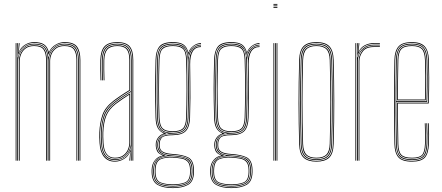

<svg xmlns="http://www.w3.org/2000/svg" viewBox="-20 -820 2254 980"><path d="M386.2 0V-514Q386.2 -556 370.2 -578.5Q354.2 -601 309.2 -601Q280.5 -601 258.4 -584.5Q236.2 -568 229 -542.5H227Q223 -574.5 205.8 -587.8Q188.5 -601 154.2 -601Q126.2 -601 104.6 -585.6Q83 -570.2 74 -542.5H72L75.8 -600H80V-596.2L75.8 -555.5H76.8Q85.5 -577.8 107.4 -591.4Q129.2 -605 154.2 -605Q187 -605 204.4 -593.6Q221.8 -582.2 228.8 -555.5H230.5Q242 -579 263.9 -592Q285.8 -605 309.2 -605Q356.8 -605 373.5 -581.5Q390.2 -558 390.2 -514V0ZM60 0V-600H64V0ZM68 0V-600H72L70 -527.8H72Q77.8 -556.5 99.4 -576.8Q121 -597 154.2 -597Q190.2 -597 206.9 -581Q223.5 -565 226 -527.8H227Q232.8 -556.5 254.4 -576.8Q276 -597 309.2 -597Q353.2 -597 367.8 -574.6Q382.2 -552.2 382.2 -514V0H378.2V-514Q378.2 -552 364 -572.5Q349.8 -593 309.2 -593Q279.8 -593 261.9 -579Q244 -565 235.9 -545.4Q227.8 -525.8 227.8 -508.8V0H223.2V-514Q223.2 -552 209 -572.5Q194.8 -593 154.2 -593Q124.8 -593 106.8 -579Q88.8 -565 80.6 -545.4Q72.5 -525.8 72.5 -508.8V0ZM76.5 0V-508.8Q76.5 -525.8 84 -544.4Q91.5 -563 108.5 -576Q125.5 -589 154.2 -589Q192.2 -589 205.8 -569.6Q219.2 -550.2 219.2 -514V0H215.2V-514Q215.2 -548.2 202.6 -566.6Q190 -585 154.2 -585Q127.5 -585 111.2 -572.9Q95 -560.8 87.8 -543.1Q80.5 -525.5 80.5 -508.8V0ZM231.8 0V-508.8Q231.8 -525.8 239.2 -544.4Q246.8 -563 263.8 -576Q280.8 -589 309.2 -589Q347.2 -589 360.8 -569.6Q374.2 -550.2 374.2 -514V0H370.2V-514Q370.2 -548.2 357.6 -566.6Q345 -585 309.2 -585Q282.5 -585 266.4 -572.9Q250.2 -560.8 243 -543.1Q235.8 -525.5 235.8 -508.8V0Z M656.2 0V-514Q656.2 -560.8 638.4 -580.9Q620.5 -601 579.2 -601Q535.2 -601 516.5 -580.2Q497.8 -559.5 496.2 -514Q495.5 -490.8 496 -463.8Q496.5 -436.8 497.2 -410H493.2Q492.5 -436.8 492 -464.5Q491.5 -492.2 492.2 -514Q493.8 -562.8 513.9 -583.9Q534 -605 579.2 -605Q622.5 -605 641.4 -583.9Q660.2 -562.8 660.2 -514V0ZM648.5 0V-10L650 -72.2H649Q644.5 -45.8 622.1 -24.4Q599.8 -3 566.2 -3Q501 -3 496.2 -90.5Q495.2 -109 495 -120Q494.8 -131 495.2 -144.8Q497 -191.8 509.6 -229.2Q522.2 -266.8 563.2 -298.5Q583.2 -314 606.6 -329.1Q630 -344.2 648.2 -355V-514Q648.2 -556.5 632.2 -574.8Q616.2 -593 579.2 -593Q540.5 -593 523 -574.6Q505.5 -556.2 504.2 -513.8Q503.5 -490.5 504 -463.8Q504.5 -437 505.2 -410H501.2Q500.5 -437.5 500 -464.9Q499.5 -492.2 500.2 -513.8Q501.5 -557.8 519.6 -577.4Q537.8 -597 579.2 -597Q618.2 -597 635.2 -577.8Q652.2 -558.5 652.2 -514V0ZM566.2 5Q530 5 510.2 -20.2Q490.5 -45.5 488.2 -90Q486.2 -122.2 487.2 -145Q489 -192 502.1 -231.8Q515.2 -271.5 558.2 -304.8Q575.2 -318 596.9 -332.6Q618.5 -347.2 640.2 -360V-514Q640.2 -552 626.1 -568.5Q612 -585 579.2 -585Q544.2 -585 528.9 -568.2Q513.5 -551.5 512.2 -513.5Q511.5 -490.8 512 -465.6Q512.5 -440.5 513.2 -410H509.2Q508.5 -438 508 -465.1Q507.5 -492.2 508.2 -513.5Q509.5 -552.2 525.1 -570.6Q540.8 -589 579.2 -589Q614.2 -589 629.2 -571.6Q644.2 -554.2 644.2 -514V-357.8Q598 -330.2 560.2 -301.2Q519.5 -269.5 506.2 -231.1Q493 -192.8 491.2 -145Q490.8 -129.8 491 -121.5Q491.2 -113.2 492.2 -90.2Q494.5 -46.2 513.8 -22.6Q533 1 566.2 1Q594.5 1 616.2 -14.6Q638 -30.2 647 -57.5H648L644.8 -6V0H640.5V-4.8L645 -44.5H644Q634.5 -21.8 612.6 -8.4Q590.8 5 566.2 5ZM566.2 -7Q595.8 -7 613.8 -21Q631.8 -35 640 -54.8Q648.2 -74.5 648.2 -91.2V-350.8Q631 -340.8 607.5 -325.2Q584 -309.8 565.5 -295.2Q528 -266.2 514.6 -230.5Q501.2 -194.8 499.2 -144.8Q498.8 -129.5 499 -121.5Q499.2 -113.5 500.2 -90.5Q504.5 -7 566.2 -7ZM566.2 -11Q539 -11 522.6 -31.1Q506.2 -51.2 504.2 -90.8Q503.2 -109.5 503 -120Q502.8 -130.5 503.2 -144.8Q505.2 -198.2 519.6 -232.1Q534 -266 568.5 -292.5Q584.5 -305 605.2 -319Q626 -333 644.2 -343.8V-91.2Q644.2 -74.5 636.8 -55.8Q629.2 -37 612.1 -24Q595 -11 566.2 -11ZM566.2 -15Q593 -15 609.2 -27.1Q625.5 -39.2 632.9 -57Q640.2 -74.8 640.2 -91.2V-336.8Q625.8 -327.8 606.9 -315.1Q588 -302.5 570.5 -289Q535.8 -262 522.5 -228.6Q509.2 -195.2 507.2 -144.5Q506.8 -129.8 507 -122Q507.2 -114.2 508.2 -90.8Q512.2 -15 566.2 -15Z M862 140Q814.8 140 785 124Q755.2 108 754 60Q753.8 53 754 46Q755.2 15.8 771.4 -3.4Q787.5 -22.5 810.2 -25.8V-26.8Q786.5 -36.2 780.8 -50.6Q775 -65 775 -76V-84Q775 -100.5 785.4 -116Q795.8 -131.5 814.8 -138V-140Q795 -148.5 785 -166.9Q775 -185.2 774 -220Q772.8 -267.8 772.2 -302.4Q771.8 -337 771.8 -367.5Q771.8 -398 772.4 -432.4Q773 -466.8 774 -514Q775 -558.8 792.9 -581.9Q810.8 -605 862 -605Q898.2 -605 916.1 -592.9Q934 -580.8 941 -553H942Q948.8 -572.2 967.1 -586.1Q985.5 -600 1006 -600V-596Q978.8 -595 961.6 -577.4Q944.5 -559.8 941.5 -540.8H940.5Q935.2 -573.2 917.6 -587.1Q900 -601 862 -601Q817.8 -601 798.4 -581.6Q779 -562.2 778 -514Q776.8 -451 776.1 -405.4Q775.5 -359.8 776 -317.1Q776.5 -274.5 778 -220Q779 -185.5 790.1 -165.4Q801.2 -145.2 827 -140.2V-138.2Q803.5 -133.5 791.2 -117.6Q779 -101.8 779 -84V-76Q779 -62.2 787.9 -46.9Q796.8 -31.5 824.8 -26.5V-25.5Q797.5 -23.8 778.4 -6Q759.2 11.8 758 46Q757.8 54.2 758 60.2Q759.2 107 788.1 121.6Q817 136.2 862 136.2Q907 136.2 935.9 121.6Q964.8 107 966 60.2Q966.2 52.8 966 46Q964.8 -1.8 936.9 -14.6Q909 -27.5 862 -30Q822.5 -32.2 806.8 -43.9Q791 -55.5 791 -76V-84Q791 -107.2 805.1 -120.6Q819.2 -134 862 -134Q906.8 -134 925.6 -153.5Q944.5 -173 946 -220Q947.5 -266.8 947.8 -306.9Q948 -347 947.8 -393.1Q947.5 -439.2 946.5 -504Q946.2 -539.2 961.2 -561.6Q976.2 -584 1006 -584V-580Q949.8 -580 950.5 -491.8Q951 -444 951.5 -403.5Q952 -363 951.9 -319.8Q951.8 -276.5 950 -220Q948.5 -172 928.8 -151.2Q909 -130.5 862 -130Q817.2 -129.8 806.1 -117.1Q795 -104.5 795 -84V-76Q795 -55.5 810.8 -45.9Q826.5 -36.2 862 -34Q911.5 -31 940.1 -17Q968.8 -3 970 46Q970.2 53.5 970 60Q968.8 108 939 124Q909.2 140 862 140ZM862 132.5Q819.2 132.5 791.2 119.1Q763.2 105.8 762 60.5Q761.8 53.8 762 46Q763.2 11.5 782.5 -5.9Q801.8 -23.2 835.5 -25V-26Q803 -31.8 793 -46.2Q783 -60.8 783 -76V-84Q783 -103.2 796.1 -119.1Q809.2 -135 840.2 -139V-140Q808.2 -144.2 795.8 -163.4Q783.2 -182.5 782 -220Q780.5 -272.2 780 -315.6Q779.5 -359 780 -405.6Q780.5 -452.2 782 -514Q783.2 -559.5 800.8 -578.2Q818.2 -597 862 -597Q901.8 -597 919.1 -581Q936.5 -565 940.2 -526.8H941.2Q943.8 -555.2 962.4 -573.2Q981 -591.2 1006 -592V-588Q975.5 -587.2 958.4 -563.1Q941.2 -539 942 -501Q943.2 -442 943.9 -399.9Q944.5 -357.8 944.1 -316.8Q943.8 -275.8 942 -220Q940.8 -174.8 922.2 -156.2Q903.8 -137.8 862 -137.8Q816 -137.8 801.5 -120.8Q787 -103.8 787 -84V-76Q787 -57.8 802.1 -43.1Q817.2 -28.5 862 -26.2Q906.8 -24 933.9 -12.1Q961 -0.2 962.2 46Q962.5 53.8 962.2 60.5Q961 105.8 932.9 119.1Q904.8 132.5 862 132.5ZM862 -142Q902.8 -142 919.6 -159.1Q936.5 -176.2 938 -220Q940.2 -291 940.1 -360.6Q940 -430.2 938 -514Q937 -558.8 918.5 -575.9Q900 -593 862 -593Q822 -593 804.6 -576.2Q787.2 -559.5 786 -514Q784 -431.8 783.8 -363.2Q783.5 -294.8 786 -220Q787.5 -176.2 804.4 -159.1Q821.2 -142 862 -142ZM862 -146Q824 -146 807.8 -161.6Q791.5 -177.2 790 -220Q788 -288 787.9 -361.4Q787.8 -434.8 790 -514Q791.2 -557.2 807.2 -573.1Q823.2 -589 862 -589Q901 -589 916.9 -573.1Q932.8 -557.2 934 -514Q938.5 -358.8 934 -220Q932.5 -177.2 916.2 -161.6Q900 -146 862 -146ZM862 -150Q898 -150 913.2 -164.4Q928.5 -178.8 930 -220Q932 -281.5 932.2 -360.8Q932.5 -440 930 -514Q928.8 -557.5 912.9 -571.2Q897 -585 862 -585Q827.2 -585 811.2 -571.2Q795.2 -557.5 794 -514Q789.2 -360.8 794 -220Q795.5 -178.8 810.8 -164.4Q826 -150 862 -150ZM862 128.5Q902.5 128.5 929.8 116.5Q957 104.5 958.2 60.5Q958.8 54.8 958.5 50.5Q958.2 46.2 958.2 46Q957.5 15.8 945 1.9Q932.5 -12 911.4 -16.4Q890.2 -20.8 863.2 -22.5Q816.8 -25.5 792 -9.5Q767.2 6.5 766 46Q765.8 53.5 766 60.8Q767.2 104.5 794.5 116.5Q821.8 128.5 862 128.5ZM862 124.8Q823.8 124.8 797.5 114Q771.2 103.2 770 60.8Q769.8 53 770 46Q771.2 1.5 798.2 -10Q825.2 -21.5 862 -19Q888.2 -17.5 908.8 -13.8Q929.2 -10 941.2 3.1Q953.2 16.2 954 46Q954.2 53.8 954 60.8Q952.8 103.2 926.5 114Q900.2 124.8 862 124.8ZM862 121Q898 121 923.4 111.6Q948.8 102.2 950 61Q950.5 55.2 950.2 50.8Q950 46.2 950 46Q949.2 17.8 937.8 5.5Q926.2 -6.8 906.8 -10.4Q887.2 -14 862 -15.5Q825.5 -17.8 800.4 -7.2Q775.2 3.2 774 46Q773.8 52 773.9 56.2Q774 60.5 774 61Q775.2 102.2 800.6 111.6Q826 121 862 121Z M1160.8 140Q1113.5 140 1083.8 124Q1054 108 1052.8 60Q1052.5 53 1052.8 46Q1054 15.8 1070.1 -3.4Q1086.2 -22.5 1109 -25.8V-26.8Q1085.2 -36.2 1079.5 -50.6Q1073.8 -65 1073.8 -76V-84Q1073.8 -100.5 1084.1 -116Q1094.5 -131.5 1113.5 -138V-140Q1093.8 -148.5 1083.8 -166.9Q1073.8 -185.2 1072.8 -220Q1071.5 -267.8 1071 -302.4Q1070.5 -337 1070.5 -367.5Q1070.5 -398 1071.1 -432.4Q1071.8 -466.8 1072.8 -514Q1073.8 -558.8 1091.6 -581.9Q1109.5 -605 1160.8 -605Q1197 -605 1214.9 -592.9Q1232.8 -580.8 1239.8 -553H1240.8Q1247.5 -572.2 1265.9 -586.1Q1284.2 -600 1304.8 -600V-596Q1277.5 -595 1260.4 -577.4Q1243.2 -559.8 1240.2 -540.8H1239.2Q1234 -573.2 1216.4 -587.1Q1198.8 -601 1160.8 -601Q1116.5 -601 1097.1 -581.6Q1077.8 -562.2 1076.8 -514Q1075.5 -451 1074.9 -405.4Q1074.2 -359.8 1074.8 -317.1Q1075.2 -274.5 1076.8 -220Q1077.8 -185.5 1088.9 -165.4Q1100 -145.2 1125.8 -140.2V-138.2Q1102.2 -133.5 1090 -117.6Q1077.8 -101.8 1077.8 -84V-76Q1077.8 -62.2 1086.6 -46.9Q1095.5 -31.5 1123.5 -26.5V-25.5Q1096.2 -23.8 1077.1 -6Q1058 11.8 1056.8 46Q1056.5 54.2 1056.8 60.2Q1058 107 1086.9 121.6Q1115.8 136.2 1160.8 136.2Q1205.8 136.2 1234.6 121.6Q1263.5 107 1264.8 60.2Q1265 52.8 1264.8 46Q1263.5 -1.8 1235.6 -14.6Q1207.8 -27.5 1160.8 -30Q1121.2 -32.2 1105.5 -43.9Q1089.8 -55.5 1089.8 -76V-84Q1089.8 -107.2 1103.9 -120.6Q1118 -134 1160.8 -134Q1205.5 -134 1224.4 -153.5Q1243.2 -173 1244.8 -220Q1246.2 -266.8 1246.5 -306.9Q1246.8 -347 1246.5 -393.1Q1246.2 -439.2 1245.2 -504Q1245 -539.2 1260 -561.6Q1275 -584 1304.8 -584V-580Q1248.5 -580 1249.2 -491.8Q1249.8 -444 1250.2 -403.5Q1250.8 -363 1250.6 -319.8Q1250.5 -276.5 1248.8 -220Q1247.2 -172 1227.5 -151.2Q1207.8 -130.5 1160.8 -130Q1116 -129.8 1104.9 -117.1Q1093.8 -104.5 1093.8 -84V-76Q1093.8 -55.5 1109.5 -45.9Q1125.2 -36.2 1160.8 -34Q1210.2 -31 1238.9 -17Q1267.5 -3 1268.8 46Q1269 53.5 1268.8 60Q1267.5 108 1237.8 124Q1208 140 1160.8 140ZM1160.8 132.5Q1118 132.5 1090 119.1Q1062 105.8 1060.8 60.5Q1060.5 53.8 1060.8 46Q1062 11.5 1081.2 -5.9Q1100.5 -23.2 1134.2 -25V-26Q1101.8 -31.8 1091.8 -46.2Q1081.8 -60.8 1081.8 -76V-84Q1081.8 -103.2 1094.9 -119.1Q1108 -135 1139 -139V-140Q1107 -144.2 1094.5 -163.4Q1082 -182.5 1080.8 -220Q1079.2 -272.2 1078.8 -315.6Q1078.2 -359 1078.8 -405.6Q1079.2 -452.2 1080.8 -514Q1082 -559.5 1099.5 -578.2Q1117 -597 1160.8 -597Q1200.5 -597 1217.9 -581Q1235.2 -565 1239 -526.8H1240Q1242.5 -555.2 1261.1 -573.2Q1279.8 -591.2 1304.8 -592V-588Q1274.2 -587.2 1257.1 -563.1Q1240 -539 1240.8 -501Q1242 -442 1242.6 -399.9Q1243.2 -357.8 1242.9 -316.8Q1242.5 -275.8 1240.8 -220Q1239.5 -174.8 1221 -156.2Q1202.5 -137.8 1160.8 -137.8Q1114.8 -137.8 1100.2 -120.8Q1085.8 -103.8 1085.8 -84V-76Q1085.8 -57.8 1100.9 -43.1Q1116 -28.5 1160.8 -26.2Q1205.5 -24 1232.6 -12.1Q1259.8 -0.2 1261 46Q1261.2 53.8 1261 60.5Q1259.8 105.8 1231.6 119.1Q1203.5 132.5 1160.8 132.5ZM1160.8 -142Q1201.5 -142 1218.4 -159.1Q1235.2 -176.2 1236.8 -220Q1239 -291 1238.9 -360.6Q1238.8 -430.2 1236.8 -514Q1235.8 -558.8 1217.2 -575.9Q1198.8 -593 1160.8 -593Q1120.8 -593 1103.4 -576.2Q1086 -559.5 1084.8 -514Q1082.8 -431.8 1082.5 -363.2Q1082.2 -294.8 1084.8 -220Q1086.2 -176.2 1103.1 -159.1Q1120 -142 1160.8 -142ZM1160.8 -146Q1122.8 -146 1106.5 -161.6Q1090.2 -177.2 1088.8 -220Q1086.8 -288 1086.6 -361.4Q1086.5 -434.8 1088.8 -514Q1090 -557.2 1106 -573.1Q1122 -589 1160.8 -589Q1199.8 -589 1215.6 -573.1Q1231.5 -557.2 1232.8 -514Q1237.2 -358.8 1232.8 -220Q1231.2 -177.2 1215 -161.6Q1198.8 -146 1160.8 -146ZM1160.8 -150Q1196.8 -150 1212 -164.4Q1227.2 -178.8 1228.8 -220Q1230.8 -281.5 1231 -360.8Q1231.2 -440 1228.8 -514Q1227.5 -557.5 1211.6 -571.2Q1195.8 -585 1160.8 -585Q1126 -585 1110 -571.2Q1094 -557.5 1092.8 -514Q1088 -360.8 1092.8 -220Q1094.2 -178.8 1109.5 -164.4Q1124.8 -150 1160.8 -150ZM1160.8 128.5Q1201.2 128.5 1228.5 116.5Q1255.8 104.5 1257 60.5Q1257.5 54.8 1257.2 50.5Q1257 46.2 1257 46Q1256.2 15.8 1243.8 1.9Q1231.2 -12 1210.1 -16.4Q1189 -20.8 1162 -22.5Q1115.5 -25.5 1090.8 -9.5Q1066 6.5 1064.8 46Q1064.5 53.5 1064.8 60.8Q1066 104.5 1093.2 116.5Q1120.5 128.5 1160.8 128.5ZM1160.8 124.8Q1122.5 124.8 1096.2 114Q1070 103.2 1068.8 60.8Q1068.5 53 1068.8 46Q1070 1.5 1097 -10Q1124 -21.5 1160.8 -19Q1187 -17.5 1207.5 -13.8Q1228 -10 1240 3.1Q1252 16.2 1252.8 46Q1253 53.8 1252.8 60.8Q1251.5 103.2 1225.2 114Q1199 124.8 1160.8 124.8ZM1160.8 121Q1196.8 121 1222.1 111.6Q1247.5 102.2 1248.8 61Q1249.2 55.2 1249 50.8Q1248.8 46.2 1248.8 46Q1248 17.8 1236.5 5.5Q1225 -6.8 1205.5 -10.4Q1186 -14 1160.8 -15.5Q1124.2 -17.8 1099.1 -7.2Q1074 3.2 1072.8 46Q1072.5 52 1072.6 56.2Q1072.8 60.5 1072.8 61Q1074 102.2 1099.4 111.6Q1124.8 121 1160.8 121Z M1375.8 -796V-800H1395.8V-796ZM1375.8 -788V-792H1395.8V-788ZM1375.8 -780V-784H1395.8V-780ZM1391.8 0V-600H1395.8V0ZM1375.8 0V-600H1379.8V0ZM1383.8 0V-600H1387.8V0Z M1595 5Q1551.2 5 1529.9 -15Q1508.5 -35 1507 -85Q1504 -189.2 1503.9 -293Q1503.8 -396.8 1507 -514Q1508.5 -563 1529.1 -584Q1549.8 -605 1595 -605Q1640.5 -605 1661 -584Q1681.5 -563 1683 -514Q1685.8 -410.8 1686.1 -305.2Q1686.5 -199.8 1683 -85Q1681.5 -35 1660.1 -15Q1638.8 5 1595 5ZM1595 1Q1636.5 1 1657.1 -18Q1677.8 -37 1679 -85.2Q1682.5 -202 1682.2 -305.8Q1682 -409.5 1679 -513.8Q1677.8 -562.2 1657.2 -581.6Q1636.8 -601 1595 -601Q1553.5 -601 1532.9 -581.6Q1512.2 -562.2 1511 -513.8Q1508 -409.5 1507.9 -305.6Q1507.8 -201.8 1511 -85.2Q1512.2 -37 1532.9 -18Q1553.5 1 1595 1ZM1595 -3Q1553.5 -3 1534.9 -22.1Q1516.2 -41.2 1515 -85.2Q1511.8 -195.8 1511.8 -299.6Q1511.8 -403.5 1515 -513.8Q1516.2 -558.5 1534.9 -577.8Q1553.5 -597 1595 -597Q1636.5 -597 1655.1 -577.8Q1673.8 -558.5 1675 -513.8Q1678 -409.5 1678.2 -305.5Q1678.5 -201.5 1675 -85.2Q1673.8 -41.2 1655.1 -22.1Q1636.5 -3 1595 -3ZM1595 -7Q1634.5 -7 1652.1 -25.1Q1669.8 -43.2 1671 -85.5Q1674.2 -196.2 1674.2 -300Q1674.2 -403.8 1671 -513.5Q1669.8 -556 1652.1 -574.5Q1634.5 -593 1595 -593Q1555.5 -593 1537.9 -574.5Q1520.2 -556 1519 -513.5Q1516 -409 1515.9 -305.2Q1515.8 -201.5 1519 -85.5Q1520.2 -43.2 1538 -25.1Q1555.8 -7 1595 -7ZM1595 -11Q1559.8 -11 1542 -27.4Q1524.2 -43.8 1523 -85.5Q1519.8 -196.5 1519.8 -299.9Q1519.8 -403.2 1523 -513.5Q1524.2 -556 1542 -572.5Q1559.8 -589 1595 -589Q1630.2 -589 1648.1 -572.5Q1666 -556 1667 -513.5Q1670 -408.8 1670.2 -305.5Q1670.5 -202.2 1667 -85.5Q1666 -43.8 1648.1 -27.4Q1630.2 -11 1595 -11ZM1595 -15Q1630.2 -15 1646.1 -31.5Q1662 -48 1663 -85.8Q1666.2 -197.2 1666.2 -299.9Q1666.2 -402.5 1663 -513.5Q1662 -551.8 1646.1 -568.4Q1630.2 -585 1595 -585Q1559.8 -585 1544 -568.4Q1528.2 -551.8 1527 -513.5Q1523.8 -401.8 1523.8 -298.8Q1523.8 -195.8 1527 -85.8Q1528.2 -48 1544 -31.5Q1559.8 -15 1595 -15Z M1802 0V-600H1806V-590L1804 -527.8H1806Q1812.5 -556.8 1833.8 -574.4Q1855 -592 1888.2 -592H1919V-588H1888.2Q1858.8 -588 1840.8 -575.2Q1822.8 -562.5 1814.6 -544.1Q1806.5 -525.8 1806.5 -508.8V0ZM1794 0V-600H1798V0ZM1806 -542.5 1809.8 -594V-600H1814V-595.2L1809.8 -555.5H1810.8Q1820.2 -577.8 1841.8 -588.9Q1863.2 -600 1888.2 -600H1919V-596H1888.2Q1860.2 -596 1838.6 -583.1Q1817 -570.2 1808 -542.5ZM1810.5 0V-508.8Q1810.5 -534.2 1827.9 -559.1Q1845.2 -584 1888.2 -584H1919V-580H1888.2Q1848.2 -580 1831.4 -556.9Q1814.5 -533.8 1814.5 -508.8V0Z M2083.2 5Q2031.8 5 2013 -17.4Q1994.2 -39.8 1993.2 -85Q1991.5 -173.2 1991.1 -242Q1990.8 -310.8 1991.4 -375Q1992 -439.2 1993.2 -514Q1994.2 -559.5 2013.5 -582.2Q2032.8 -605 2083.2 -605Q2127.2 -605 2147.2 -584Q2167.2 -563 2169 -515.8Q2170.2 -481.2 2170.6 -423.6Q2171 -366 2168.2 -292H2011Q2011 -249.2 2011.2 -216.1Q2011.5 -183 2012.1 -152Q2012.8 -121 2013.2 -85.2Q2014 -45.8 2028.4 -30.4Q2042.8 -15 2083.2 -15Q2120 -15 2133.8 -28.9Q2147.5 -42.8 2149.2 -85.8Q2150 -103.2 2149.9 -131Q2149.8 -158.8 2148.2 -191H2152.2Q2153.8 -160 2153.9 -131.6Q2154 -103.2 2153.2 -85.8Q2151.5 -40.8 2136.2 -25.9Q2121 -11 2083.2 -11Q2041 -11 2025.5 -27.4Q2010 -43.8 2009.2 -85.2Q2008.2 -133.8 2007.6 -182.2Q2007 -230.8 2007 -296H2164.5Q2167.2 -376 2166.8 -430Q2166.2 -484 2165 -515.8Q2163.2 -565.5 2142.2 -583.2Q2121.2 -601 2083.2 -601Q2034.5 -601 2016.4 -579.5Q1998.2 -558 1997.2 -514Q1996 -440.2 1995.4 -372.9Q1994.8 -305.5 1995.2 -235.8Q1995.8 -166 1997.2 -85Q1998.2 -40 2016.5 -19.5Q2034.8 1 2083.2 1Q2126 1 2144.5 -17.1Q2163 -35.2 2165.2 -85.2Q2166 -102 2165.9 -131Q2165.8 -160 2164.2 -191H2168.2Q2169.5 -162.2 2169.9 -133.9Q2170.2 -105.5 2169.2 -85Q2167 -34.8 2148 -14.9Q2129 5 2083.2 5ZM2083.2 -3Q2036.2 -3 2019.2 -22.2Q2002.2 -41.5 2001.2 -85Q1999.8 -164.8 1999.2 -234.4Q1998.8 -304 1999.2 -371.8Q1999.8 -439.5 2001.2 -514Q2002.2 -557.8 2019.8 -577.4Q2037.2 -597 2083.2 -597Q2124.2 -597 2141.9 -578.1Q2159.5 -559.2 2161.2 -512.8Q2162 -493 2162.6 -436.1Q2163.2 -379.2 2160.5 -300H2003Q2003 -233.5 2003.6 -184Q2004.2 -134.5 2005.2 -85.2Q2006 -41.5 2023.1 -24.2Q2040.2 -7 2083.2 -7Q2123.5 -7 2139.4 -23.2Q2155.2 -39.5 2157.2 -85.5Q2158 -102.8 2157.9 -130.9Q2157.8 -159 2156.2 -191H2160.2Q2161.5 -165.8 2161.9 -136.2Q2162.2 -106.8 2161.2 -85.5Q2159.2 -37.2 2142.1 -20.1Q2125 -3 2083.2 -3ZM2003 -304H2156.8Q2159.2 -373.5 2158.8 -432.2Q2158.2 -491 2157.2 -512.8Q2155.5 -558.2 2138.8 -575.6Q2122 -593 2083.2 -593Q2039.5 -593 2022.8 -574.6Q2006 -556.2 2005.2 -513.8Q2004.2 -465.5 2003.6 -417.1Q2003 -368.8 2003 -304ZM2007 -308Q2007 -350.5 2007.2 -383.1Q2007.5 -415.8 2008.1 -446.4Q2008.8 -477 2009.2 -513.8Q2010 -555 2025.9 -572Q2041.8 -589 2083.2 -589Q2118.2 -589 2134.9 -573.5Q2151.5 -558 2153.2 -513Q2154 -493.5 2154.8 -438.6Q2155.5 -383.8 2152.8 -308ZM2011 -312H2149Q2151.2 -380.8 2150.6 -436.6Q2150 -492.5 2149.2 -513Q2147.5 -555.5 2132.4 -570.2Q2117.2 -585 2083.2 -585Q2043 -585 2028.5 -568.9Q2014 -552.8 2013.2 -513.8Q2012.8 -478.5 2012.1 -448.2Q2011.5 -418 2011.2 -385.9Q2011 -353.8 2011 -312Z"/></svg>

Font: Big Shoulders Inline Display Thin
Style: Regular
Weight: 100
Designer: Patric King
Foundry: XO Type Co
Version: Version 1.000